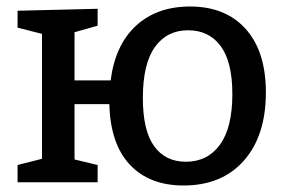

<svg xmlns="http://www.w3.org/2000/svg" viewBox="-20 -560 878 590"><path d="M797 -276Q797 -143 729.5 -66.5Q662 10 544 10Q439 10 379 -54Q319 -118 316 -240H209V-70L280 -53V0H34V-53L109 -72V-456L34 -475V-527L280 -533V-481L209 -461V-313H320Q334 -422 398 -481Q462 -540 564 -540Q673 -540 735 -471Q797 -402 797 -276ZM694 -271Q694 -370 658 -418.5Q622 -467 558 -467Q493 -467 456 -415.5Q419 -364 419 -259Q419 -159 453.5 -111Q488 -63 551 -63Q618 -63 656 -115.5Q694 -168 694 -271Z"/></svg>

Font: Bitter Pro Medium
Style: Regular
Weight: 500
Designer: Sol Matas, and Bitter project Authors
Foundry: Sol Matas
Version: Version 1.010